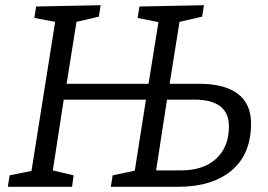

<svg xmlns="http://www.w3.org/2000/svg" viewBox="-20 -718 1031 738"><path d="M745 -396Q843 -396 894 -357.5Q945 -319 945 -243Q945 -126 870.5 -63Q796 0 664 0H406L413 -44L498 -62L541 -335H225L183 -63L263 -44L257 0H10L17 -44L101 -61L192 -634L112 -649L119 -693L367 -698L360 -654L274 -634L236 -396H551L589 -633L509 -649L516 -693L764 -698L757 -654L670 -634L632 -396ZM674 -63Q763 -63 811.5 -108.5Q860 -154 860 -232Q860 -335 727 -335H622L580 -63Z"/></svg>

Font: Bitter Pro
Style: Italic
Weight: 400
Italic angle: -9°
Designer: Sol Matas, and Bitter project Authors
Foundry: Sol Matas
Version: Version 1.010